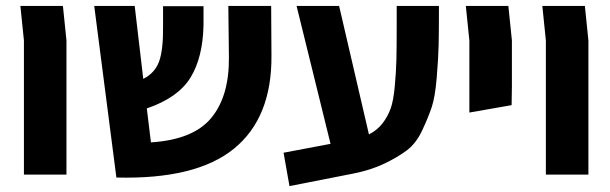

<svg xmlns="http://www.w3.org/2000/svg" viewBox="-20 -591 2066 650"><path d="M61 0V-454L49 -571H193L205 -454V0Z M899 -404Q901 -193 772.5 -88Q644 17 374 10L299 -571H436L465 -324Q505 -344 519 -384Q533 -424 532 -504V-570H669V-507Q667 -397 625 -328.5Q583 -260 477 -224L491 -109Q634 -118 695 -191.5Q756 -265 755 -396L753 -571H898Z M1323 -571H1466Q1466 -483 1465 -439Q1464 -395 1458.5 -328.5Q1453 -262 1441.5 -228Q1430 -194 1409.5 -150Q1389 -106 1358 -82.5Q1327 -59 1281 -37Q1235 -15 1174 -3L960 39L940 -74L1099 -104L984 -571H1128L1229 -136Q1257 -150 1275 -173.5Q1293 -197 1302.5 -223.5Q1312 -250 1316.5 -299Q1321 -348 1322 -389Q1323 -430 1323 -506Q1323 -548 1323 -571Z M1569 -210V-454L1557 -571H1701L1713 -454V-298L1712 -235Z M1828 0V-454L1816 -571H1960L1972 -454V0Z"/></svg>

Font: Assistant
Style: Bold
Weight: 700
Designer: Hebrew By Ben Nathan, Latin by Paul Hunt
Version: Version 2.001;PS 002.001;hotconv 1.0.88;makeotf.lib2.5.64775